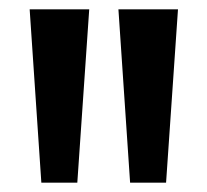

<svg xmlns="http://www.w3.org/2000/svg" viewBox="-20 -828 444 411"><path d="M68.5 -437 43.5 -808H171L145.5 -437ZM258.5 -437 233.5 -808H361L335.5 -437Z"/></svg>

Font: Encode Sans SC SemiCondensed SemiBold
Style: Regular
Weight: 600
Width: 4
Designer: Multiple Designers
Foundry: Impallari Type
Version: Version 3.002